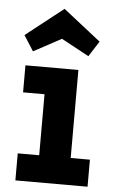

<svg xmlns="http://www.w3.org/2000/svg" viewBox="-55 -819 508 856"><g transform="rotate(5 199.0 -390.5)"><path d="M47 -121H143V-394H47V-515H284V-121H370V0H47ZM31 -649 199 -781 367 -649 323 -580 199 -647 75 -580Z"/></g></svg>

Font: Secular One
Style: Regular
Weight: 400
Designer: Michal Sahar
Foundry: Hagilda
Version: Version 1.000